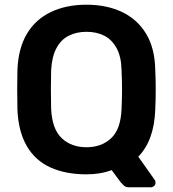

<svg xmlns="http://www.w3.org/2000/svg" viewBox="-20 -730 735 815"><path d="M527 65Q513 65 504.5 56.5Q496 48 491 42L454 -8Q407 10 347 10Q258 10 193.5 -19.5Q129 -49 93.5 -110.5Q58 -172 54 -264Q53 -307 53 -349Q53 -391 54 -435Q58 -526 94.5 -587Q131 -648 196 -679Q261 -710 347 -710Q433 -710 498 -679Q563 -648 600 -587Q637 -526 639 -435Q641 -391 641 -349Q641 -307 639 -264Q634 -133 567 -65L637 34Q638 35 639 37.5Q640 40 640 44Q641 53 634.5 59Q628 65 620 65ZM347 -105Q411 -105 452 -143.5Q493 -182 496 -269Q498 -313 498 -350.5Q498 -388 496 -431Q495 -489 475 -525.5Q455 -562 422.5 -578.5Q390 -595 347 -595Q305 -595 272 -578.5Q239 -562 219.5 -525.5Q200 -489 197 -431Q196 -388 196 -350.5Q196 -313 197 -269Q201 -182 242 -143.5Q283 -105 347 -105Z"/></svg>

Font: Rubik Light Medium
Style: Regular
Weight: 500
Version: Version 2.104